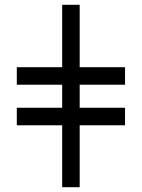

<svg xmlns="http://www.w3.org/2000/svg" viewBox="-20 -780 591 800"><path d="M239 0H312V-258H501V-331H312V-427H501V-500H312V-760H239V-500H50V-427H239V-331H50V-258H239Z"/></svg>

Font: Noto Serif
Style: Regular
Weight: 400
Designer: Monotype Design Team
Foundry: Monotype Imaging Inc.
Version: Version 2.015